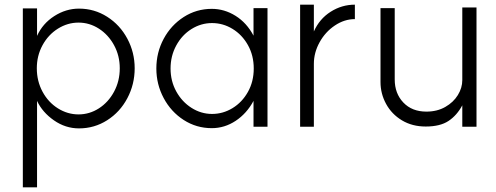

<svg xmlns="http://www.w3.org/2000/svg" viewBox="-20 -544 2127 824"><path d="M494 -251Q494 -305 469.5 -350Q445 -395 404.5 -421Q364 -447 317 -447Q270 -447 228.5 -421Q187 -395 162.5 -350Q138 -305 138 -251Q138 -196 162.5 -150.5Q187 -105 228.5 -79Q270 -53 317 -53Q364 -53 404.5 -79Q445 -105 469.5 -150.5Q494 -196 494 -251ZM78 -508H139V-390Q163 -443 213 -475Q263 -507 319 -507Q385 -507 440 -472Q495 -437 526.5 -378Q558 -319 558 -251Q558 -182 526.5 -122.5Q495 -63 440 -28Q385 7 319 7Q261 7 211.5 -27.5Q162 -62 139 -111V260H78Z M1069 -250Q1069 -306 1044 -350.5Q1019 -395 978 -420Q937 -445 890 -445Q843 -445 802 -419.5Q761 -394 736.5 -349Q712 -304 712 -250Q712 -196 736.5 -151.5Q761 -107 802 -81Q843 -55 890 -55Q937 -55 978 -80Q1019 -105 1044 -149.5Q1069 -194 1069 -250ZM889 -506Q943 -506 991 -476Q1039 -446 1068 -391V-509H1128V0H1068V-111Q1039 -57 991.5 -25.5Q944 6 889 6Q823 6 768.5 -29Q714 -64 682.5 -123Q651 -182 651 -250Q651 -319 682.5 -377.5Q714 -436 768.5 -471Q823 -506 889 -506Z M1503 -524V-462Q1458 -462 1417 -434.5Q1376 -407 1351.5 -362.5Q1327 -318 1327 -270V0H1268V-524H1327V-409Q1351 -463 1399 -493.5Q1447 -524 1503 -524Z M1810 -65Q1856 -65 1891 -85Q1926 -105 1945 -136Q1964 -167 1964 -200V-512H2025V0H1964V-92Q1941 -49 1905 -25Q1869 -1 1807 -1Q1749 -1 1705 -27.5Q1661 -54 1637 -98Q1613 -142 1613 -192V-509H1674V-203Q1674 -143 1711 -104Q1748 -65 1810 -65Z"/></svg>

Font: SUIT Light
Style: Regular
Weight: 300
Designer: Sunn Youn; Korean Glyphs from Source Han Sans (Sandoll Communications; Soo-young Jang, Joo-yeon Kang)
Foundry: Sunn
Version: Version 1.006